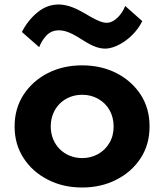

<svg xmlns="http://www.w3.org/2000/svg" viewBox="-20 -819 732 855"><path d="M448 -602.5C502.5 -602.5 580 -655 613.5 -725L537.5 -792.5C530 -772.5 518.5 -755 503 -740C487.5 -725 471 -717.5 454.5 -717.5C428.5 -717.5 395.5 -737 359 -758.5C322.5 -780 282.5 -799 240.5 -799C207 -799 175.5 -787.5 147 -764C118 -740.5 95 -711 77.5 -676.5L154.5 -609C161.5 -627.5 172 -645 186.5 -660.5C201 -676 219.5 -684 242.5 -684C277 -684 310.5 -664.5 344.5 -643C378 -621.5 412 -602.5 448 -602.5ZM345.5 16C402 16 453 4.5 498.5 -19C544 -42 580 -74 606.5 -115C633 -155.5 646 -202.5 646 -256C646 -309.5 633 -356.5 606.5 -397.5C580 -438 544 -470 498.5 -493.5C453 -516.5 402 -528 345.5 -528C289 -528 238.5 -516.5 193 -493.5C147.5 -470 111.5 -438 85 -397.5C58.5 -356.5 45 -309.5 45 -256C45 -202.5 58.5 -155.5 85 -115C111.5 -74 147.5 -42 193 -19C238.5 4.5 289 16 345.5 16ZM346 -115C267 -115 206 -173.5 206 -256C206 -339 267 -397 346 -397C372 -397 395.5 -391 417 -379C459.5 -355 486 -311.5 486 -256C486 -228.5 480 -204 467.5 -183C443 -140.5 398 -115 346 -115Z"/></svg>

Font: Spartan
Style: Bold
Weight: 700
Designer: Matt Bailey, Mirko Velimirovic
Foundry: Matt Bailey
Version: Version 1.003